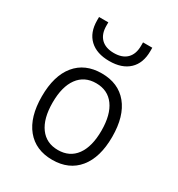

<svg xmlns="http://www.w3.org/2000/svg" viewBox="-186 -904 958 1034"><g transform="rotate(30 293.0 -387.0)"><path d="M293 9.8Q189.5 9.8 131.8 -60.5Q74.2 -130.9 74.2 -258.8Q74.2 -387.2 131.8 -457.3Q189.5 -527.3 293 -527.3Q396.5 -527.3 454.1 -457.3Q511.7 -387.2 511.7 -258.8Q511.7 -130.9 454.1 -60.5Q396.5 9.8 293 9.8ZM293 -51.3Q365.7 -51.3 405.3 -105.5Q444.8 -159.7 444.8 -258.8Q444.8 -357.9 405.3 -412.1Q365.7 -466.3 293 -466.3Q220.7 -466.3 180.9 -412.1Q141.1 -357.9 141.1 -258.8Q141.1 -159.7 180.9 -105.5Q220.7 -51.3 293 -51.3ZM293 -604.5Q214.4 -604.5 170.9 -645.5Q127.4 -686.5 127.4 -761.7V-782.7H185.1V-761.7Q185.1 -710 213.1 -682.1Q241.2 -654.3 293 -654.3Q345.2 -654.3 373 -682.1Q400.9 -710 400.9 -761.7V-782.7H458.5V-761.7Q458.5 -686.5 415 -645.5Q371.6 -604.5 293 -604.5Z"/></g></svg>

Font: Cascadia Code NF Light
Style: Regular
Weight: 300
Monospace: yes
Designer: Aaron Bell
Foundry: Saja Typeworks
Version: Version 2404.023; ttfautohint (v1.8.4)